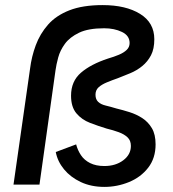

<svg xmlns="http://www.w3.org/2000/svg" viewBox="-20 -725 680 754"><path d="M390 9Q338 9 297.5 -10Q257 -29 231.5 -60Q206 -91 199 -128L279 -158Q285 -135 298 -115.5Q311 -96 334 -84.5Q357 -73 390 -73Q434 -73 464 -95.5Q494 -118 494 -152Q494 -173 481 -185.5Q468 -198 446 -206Q424 -214 399 -220Q366 -230 333.5 -242.5Q301 -255 280 -280Q259 -305 259 -349Q259 -406 298 -439.5Q337 -473 404 -495Q428 -502 447 -510Q466 -518 477.5 -529Q489 -540 489 -556Q489 -585 459 -599.5Q429 -614 389 -614Q327 -614 290.5 -596.5Q254 -579 235 -553Q216 -527 208.5 -499Q201 -471 198 -449L135 0H33L98 -455Q104 -503 120.5 -547.5Q137 -592 168.5 -628Q200 -664 252.5 -684.5Q305 -705 383 -705Q474 -705 530 -670.5Q586 -636 586 -571Q586 -533 573 -508Q560 -483 538.5 -465.5Q517 -448 491.5 -437.5Q466 -427 443 -418Q420 -410 399.5 -401.5Q379 -393 367 -382Q355 -371 355 -353Q355 -335 365.5 -325Q376 -315 395 -310.5Q414 -306 437 -299Q462 -293 489 -284.5Q516 -276 539 -261Q562 -246 576.5 -221.5Q591 -197 591 -158Q591 -104 562 -66.5Q533 -29 486.5 -10Q440 9 390 9Z"/></svg>

Font: Hanken Grotesk Medium
Style: Italic
Weight: 500
Italic angle: -8°
Designer: Alfredo Marco Pradil
Foundry: Hanken Design Co.
Version: Version 3.013